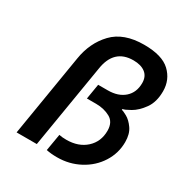

<svg xmlns="http://www.w3.org/2000/svg" viewBox="-168 -848 946 988"><g transform="rotate(30 305.0 -354.0)"><path d="M265 -493 183 2H63L143 -483Q159 -584 222.5 -650.5Q286 -717 407 -717Q514 -717 562 -671.5Q610 -626 610 -558Q610 -494 581 -453.5Q552 -413 518.5 -394Q485 -375 475 -375L474 -369Q481 -369 505.5 -355.5Q530 -342 551 -312Q572 -282 572 -234Q572 -168 536.5 -112Q501 -56 440 -23.5Q379 9 307 9Q270 9 243 3L260 -97Q278 -93 303 -93Q375 -93 419.5 -133.5Q464 -174 464 -239Q464 -290 427.5 -310Q391 -330 344 -330H289L304 -420H361Q423 -420 459.5 -452.5Q496 -485 496 -541Q496 -580 470 -600Q444 -620 399 -620Q284 -620 265 -493Z"/></g></svg>

Font: Be Vietnam SemiBold
Style: Italic
Weight: 600
Italic angle: -9.556°
Designer: Gabriel Lam
Foundry: TypeRant
Version: Version 3.000